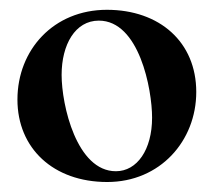

<svg xmlns="http://www.w3.org/2000/svg" viewBox="-20 -753 436 392"><path d="M198.9 -381.4C306.8 -381.4 380.7 -465.2 380.7 -565.3C380.7 -666.9 306.1 -733 198.2 -733C89.5 -733 15.6 -651.3 15.6 -549.7C15.6 -450.3 88.8 -381.4 198.9 -381.4ZM105.8 -600.1C105.8 -661.9 133.5 -710.9 181.8 -710.9C264.2 -710.9 290.5 -571 290.5 -512.8C290.5 -447.4 259.9 -403.4 216.6 -403.4C136.4 -403.4 105.8 -538.4 105.8 -600.1Z"/></svg>

Font: Margiela Serif Semibold
Style: Regular
Weight: 600
Designer: Andreas Faust, Stefan Endress
Version: Version 1.002;FEAKit 1.0